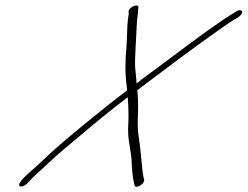

<svg xmlns="http://www.w3.org/2000/svg" viewBox="-20 -668 922 715"><path d="M858.8 -625 839.9 -613C798.6 -588 716 -528 590.8 -434C564.9 -414 542 -398 523.1 -384C504.2 -370 493.8 -361 488.8 -357C487.2 -374 486.1 -392 483.9 -410C480.2 -443 488 -530 488.8 -566C489.6 -586 491 -601 492.4 -610C493.9 -619 494.3 -626 494.3 -632L495.7 -641C494.6 -657 458.7 -641 458.8 -625L459.4 -616C458.9 -611 457.5 -604 456.5 -596C453.2 -575 453.1 -520 451.3 -498C445.7 -442 445.6 -391 451.9 -347C453 -337 453.5 -332 453 -331C388.9 -284 206 -136 145.9 -77C132.5 -64 120.1 -53 109.2 -43C100.2 -35 51.5 5 51.2 20C51.2 32 71.2 26 81.6 15C112.8 -20 130.3 -31 165 -65C195.8 -95 249 -138 279.8 -164C336.9 -213 398 -262 455.7 -306C458.5 -269 459.2 -236 457.9 -209C453.9 -152 464.5 -127 469.9 -75C470.7 -40 473.4 -11 479.1 14L481.2 22C484.8 37 518.1 18 517 2L515 -6C507.7 -40 505.2 -104 497.4 -153C493.2 -177 492 -203 493.3 -230C494.6 -257 495.3 -291 491.5 -332C520.8 -355 567.6 -389 604.4 -417C643.2 -447 809.2 -569 849.1 -593L867.5 -604C890.9 -619 883.2 -640 858.8 -625Z"/></svg>

Font: MewTooHand
Style: UltimateIta
Weight: 400
Designer: Mew Too, Robert Jablonski
Version: Version 0.77